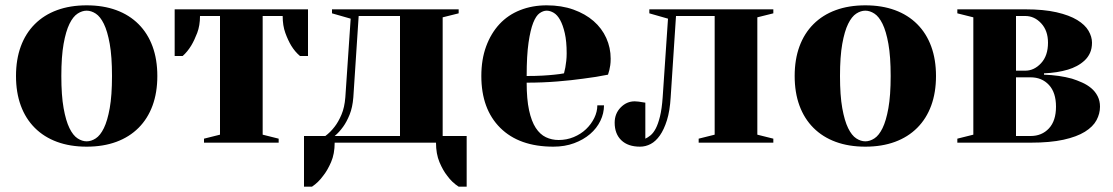

<svg xmlns="http://www.w3.org/2000/svg" viewBox="-20 -535 4175 720"><path d="M305 -5Q322 -5 339 -16Q356 -27 369.5 -54.5Q383 -82 391.5 -129.5Q400 -177 400 -250Q400 -323 391.5 -370.5Q383 -418 369.5 -445.5Q356 -473 339 -484Q322 -495 305 -495Q288 -495 271 -484Q254 -473 240.5 -445.5Q227 -418 218.5 -370.5Q210 -323 210 -250Q210 -177 218.5 -129.5Q227 -82 240.5 -54.5Q254 -27 271 -16Q288 -5 305 -5ZM305 -515Q367 -515 416 -497Q465 -479 499.5 -444.5Q534 -410 552 -361Q570 -312 570 -250Q570 -188 552 -139Q534 -90 499.5 -55.5Q465 -21 416 -3Q367 15 305 15Q243 15 194 -3Q145 -21 110.5 -55.5Q76 -90 58 -139Q40 -188 40 -250Q40 -312 58 -361Q76 -410 110.5 -444.5Q145 -479 194 -497Q243 -515 305 -515Z M965 -475V-30L1025 -15V0H745V-15L805 -30V-475H730Q730 -439 719.5 -411.5Q709 -384 697 -364Q683 -341 665 -325H635V-500H1135V-325H1105Q1086 -341 1072 -364Q1060 -384 1050 -411.5Q1040 -439 1040 -475Z M1480 -25V-475H1325L1305 -170Q1302 -132 1291 -105Q1280 -78 1267 -60Q1252 -39 1235 -25ZM1700 -500V-485L1640 -470V-25H1730V165H1700Q1675 149 1657 124Q1641 104 1628 73Q1615 42 1615 0H1235Q1235 42 1221.5 73Q1208 104 1192 124Q1174 149 1150 165H1120V-25H1200Q1219 -39 1235 -60Q1249 -78 1260.5 -105Q1272 -132 1275 -170L1295 -465L1225 -485V-500Z M1955 -250Q1989 -250 2015 -251.5Q2041 -253 2059 -255Q2080 -257 2095 -260Q2097 -270 2100 -282Q2102 -293 2103.5 -306.5Q2105 -320 2105 -335Q2105 -380 2098 -410.5Q2091 -441 2080.5 -460Q2070 -479 2056.5 -487Q2043 -495 2030 -495Q2017 -495 2003.5 -485.5Q1990 -476 1979.5 -449.5Q1969 -423 1962 -375Q1955 -327 1955 -250ZM2055 15Q1927 15 1856 -55.5Q1785 -126 1785 -250Q1785 -312 1803 -361Q1821 -410 1853 -444.5Q1885 -479 1930.5 -497Q1976 -515 2030 -515Q2086 -515 2130.5 -499Q2175 -483 2206 -456Q2237 -429 2253.5 -392.5Q2270 -356 2270 -315Q2270 -301 2268.5 -290.5Q2267 -280 2265 -272Q2262 -262 2260 -255Q2216 -246 2167 -240Q2125 -234 2070 -229.5Q2015 -225 1955 -225Q1955 -163 1964 -121.5Q1973 -80 1989 -55.5Q2005 -31 2027 -20.5Q2049 -10 2075 -10Q2105 -10 2131.5 -21Q2158 -32 2177.5 -50.5Q2197 -69 2208.5 -92.5Q2220 -116 2220 -140H2245Q2245 -110 2231.5 -82Q2218 -54 2193 -32.5Q2168 -11 2133 2Q2098 15 2055 15Z M2485 -465 2415 -485V-500H2880V-485L2820 -470V-30L2880 -15V0H2600V-15L2660 -30V-475H2515L2495 -170Q2492 -119 2481 -84Q2470 -49 2454.5 -27Q2439 -5 2420 5Q2401 15 2380 15Q2335 15 2310 -9Q2285 -33 2285 -75Q2285 -109 2307.5 -132Q2330 -155 2360 -155Q2368 -155 2374.5 -154Q2381 -153 2387 -152Q2393 -151 2400 -150V-15Q2409 -19 2419.5 -27.5Q2430 -36 2439 -53Q2448 -70 2455 -98.5Q2462 -127 2465 -170Z M3225 -5Q3242 -5 3259 -16Q3276 -27 3289.5 -54.5Q3303 -82 3311.5 -129.5Q3320 -177 3320 -250Q3320 -323 3311.5 -370.5Q3303 -418 3289.5 -445.5Q3276 -473 3259 -484Q3242 -495 3225 -495Q3208 -495 3191 -484Q3174 -473 3160.5 -445.5Q3147 -418 3138.5 -370.5Q3130 -323 3130 -250Q3130 -177 3138.5 -129.5Q3147 -82 3160.5 -54.5Q3174 -27 3191 -16Q3208 -5 3225 -5ZM3225 -515Q3287 -515 3336 -497Q3385 -479 3419.5 -444.5Q3454 -410 3472 -361Q3490 -312 3490 -250Q3490 -188 3472 -139Q3454 -90 3419.5 -55.5Q3385 -21 3336 -3Q3287 15 3225 15Q3163 15 3114 -3Q3065 -21 3030.5 -55.5Q2996 -90 2978 -139Q2960 -188 2960 -250Q2960 -312 2978 -361Q2996 -410 3030.5 -444.5Q3065 -479 3114 -497Q3163 -515 3225 -515Z M3895 -255Q3953 -253 4000 -240Q4019 -234 4038 -225.5Q4057 -217 4072 -204.5Q4087 -192 4096 -174.5Q4105 -157 4105 -135Q4105 -109 4092 -84.5Q4079 -60 4048.5 -41Q4018 -22 3968 -11Q3918 0 3845 0H3570V-15L3630 -30V-470L3570 -485V-500H3825Q3894 -500 3942 -489Q3990 -478 4019.5 -460Q4049 -442 4062 -419.5Q4075 -397 4075 -375Q4075 -353 4067.5 -336.5Q4060 -320 4047 -308Q4034 -296 4018 -287.5Q4002 -279 3985 -274Q3945 -262 3895 -260ZM3790 -245V-25H3845Q3887 -25 3913.5 -53.5Q3940 -82 3940 -135Q3940 -188 3913.5 -216.5Q3887 -245 3845 -245ZM3790 -475V-270H3825Q3858 -270 3884 -298Q3910 -326 3910 -375Q3910 -420 3884.5 -447.5Q3859 -475 3825 -475Z"/></svg>

Font: Yeseva One
Style: Regular
Weight: 400
Designer: Jovanny Lemonad
Foundry: Jovanny Lemonad
Version: Version 2.001; ttfautohint (v0.91) -l 8 -r 50 -G 200 -x 0 -w